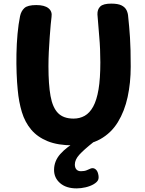

<svg xmlns="http://www.w3.org/2000/svg" viewBox="-20 -796 801 1062"><path d="M91 -707Q97 -735 115 -751.5Q133 -768 181 -768Q226 -768 248 -750.5Q270 -733 265 -702Q263 -689 260.5 -660Q258 -631 255 -591.5Q252 -552 250 -510Q248 -468 248 -429Q248 -329 259.5 -265Q271 -201 301 -170.5Q331 -140 387 -140Q421 -140 448.5 -155.5Q476 -171 495.5 -206.5Q515 -242 525 -301.5Q535 -361 535 -451Q535 -527 529 -592.5Q523 -658 519 -716Q518 -744 534.5 -760Q551 -776 595 -776Q633 -776 652.5 -766Q672 -756 680 -739.5Q688 -723 689 -704Q692 -675 694.5 -647.5Q697 -620 699 -588.5Q701 -557 702 -518Q703 -479 703 -427Q703 -338 686 -259.5Q669 -181 632 -120.5Q595 -60 534 -26Q473 8 384 8Q300 8 243.5 -15Q187 -38 152.5 -79Q118 -120 101 -176Q84 -232 78 -299Q74 -338 72 -389.5Q70 -441 71 -497.5Q72 -554 77 -608.5Q82 -663 91 -707ZM404 246Q346 246 312.5 217Q279 188 279 144Q279 95 313.5 56Q348 17 413 -20H497V-10Q444 32 419 59.5Q394 87 394 114Q394 131 402.5 141Q411 151 428 151Q447 151 460 145.5Q473 140 482 136Q496 131 507.5 139.5Q519 148 523 166Q528 186 523 198.5Q518 211 498 223Q479 234 453.5 240Q428 246 404 246Z"/></svg>

Font: Playpen Sans
Style: Bold
Weight: 700
Designer: Laura Meseguer, Veronika Burian, José Scaglione
Foundry: TypeTogether
Version: Version 1.001